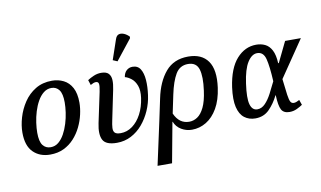

<svg xmlns="http://www.w3.org/2000/svg" viewBox="-97 -1022 2466 1473"><g transform="rotate(-10 1136.0 -286.0)"><path d="M224 10Q143 10 92.5 -40Q42 -90 42 -192Q42 -248 60 -309.5Q78 -371 114 -425Q150 -479 205 -512.5Q260 -546 334 -546Q383 -546 424 -525.5Q465 -505 489 -460.5Q513 -416 513 -344Q513 -301 502 -252.5Q491 -204 468.5 -157.5Q446 -111 411.5 -73Q377 -35 330.5 -12.5Q284 10 224 10ZM237 -45Q272 -45 298.5 -67Q325 -89 344.5 -124.5Q364 -160 377 -202.5Q390 -245 396 -287.5Q402 -330 402 -365Q402 -433 380 -462.5Q358 -492 320 -492Q286 -492 259 -470.5Q232 -449 212 -413.5Q192 -378 179 -335.5Q166 -293 160 -250Q154 -207 154 -172Q154 -103 176.5 -74Q199 -45 237 -45Z M744 10Q658 10 635 -34Q612 -78 630 -163L680 -399Q689 -442 686 -459.5Q683 -477 664 -477Q655 -477 644.5 -473Q634 -469 622 -462L609 -502Q630 -516 658 -528Q686 -540 716 -540Q756 -540 773.5 -521.5Q791 -503 792.5 -471Q794 -439 785 -397L738 -170Q730 -134 728.5 -109Q727 -84 739 -71Q751 -58 785 -58Q834 -58 876 -88.5Q918 -119 946.5 -173Q975 -227 985 -297Q993 -355 979 -392.5Q965 -430 939.5 -450Q914 -470 890 -476Q895 -509 914.5 -526.5Q934 -544 961 -544Q1002 -544 1022 -512Q1042 -480 1046 -426.5Q1050 -373 1041 -309Q1033 -248 1008 -191Q983 -134 944.5 -88.5Q906 -43 855 -16.5Q804 10 744 10ZM856 -605 821 -620 874 -775Q883 -802 901.5 -807.5Q920 -813 942 -803.5Q964 -794 982 -775L981 -763Z M1128 -268Q1154 -395 1218.5 -471Q1283 -547 1395 -547Q1500 -547 1548.5 -478.5Q1597 -410 1578 -272Q1565 -178 1528.5 -115Q1492 -52 1440 -20.5Q1388 11 1328 11Q1284 11 1246 -11.5Q1208 -34 1192 -75H1190L1132 238H1019L1092 -98ZM1318 -53Q1352 -53 1382 -73Q1412 -93 1435 -140Q1458 -187 1469 -269Q1484 -376 1466.5 -433.5Q1449 -491 1384 -491Q1320 -491 1287 -435.5Q1254 -380 1233 -280L1203 -137Q1240 -53 1318 -53Z M1822 10Q1773 10 1737.5 -17Q1702 -44 1688 -102.5Q1674 -161 1687 -257Q1708 -402 1772.5 -474Q1837 -546 1925 -546Q1963 -546 1994 -531Q2025 -516 2044.5 -479Q2064 -442 2067 -377H2072L2149 -536H2272L2078 -251Q2087 -169 2093 -127Q2099 -85 2107.5 -70.5Q2116 -56 2133 -56Q2143 -56 2154.5 -60.5Q2166 -65 2177 -71L2191 -31Q2174 -19 2147 -6Q2120 7 2089 7Q2043 7 2026 -24.5Q2009 -56 2006 -138H2004Q1974 -77 1931 -33.5Q1888 10 1822 10ZM1849 -56Q1883 -56 1910.5 -84.5Q1938 -113 1961 -157Q1984 -201 2006 -247Q2000 -364 1985 -422.5Q1970 -481 1921 -481Q1879 -481 1845.5 -428Q1812 -375 1797 -266Q1781 -154 1795 -105Q1809 -56 1849 -56Z"/></g></svg>

Font: Noto Serif SemiCondensed Medium
Style: Italic
Weight: 500
Width: 4
Italic angle: -12°
Designer: Monotype Design Team
Foundry: Monotype Imaging Inc.
Version: Version 2.013